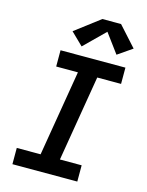

<svg xmlns="http://www.w3.org/2000/svg" viewBox="-141 -1066 882 1152"><g transform="rotate(15 300.0 -490.5)"><path d="M52 0V-101H200L289 -634H154V-735H557V-634H409L320 -101H455V0ZM270 -790 194 -864 348 -981H464L575 -858L485 -796L397 -915Z"/></g></svg>

Font: Iosevka Slab Extended Oblique
Style: Bold
Weight: 700
Width: 7
Italic angle: -9°
Monospace: yes
Designer: Belleve Invis
Foundry: Belleve Invis
Version: Version 11.1.1; ttfautohint (v1.8.3)